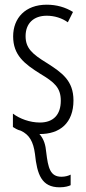

<svg xmlns="http://www.w3.org/2000/svg" viewBox="-20 -562 366 818"><path d="M234 236C257 236 273 231 281 227V182C272 187 257 191 242 191C194 191 185 154 177 87C174 56 168 32 148 9C236 10 293 -39 293 -134C293 -218 245 -252 179 -294C117 -332 89 -357 89 -408C89 -463 124 -495 179 -495C212 -495 244 -485 269 -467L291 -511C259 -531 221 -542 179 -542C88 -542 36 -485 36 -407C36 -327 84 -290 151 -248C211 -212 239 -189 239 -133C239 -74 208 -40 150 -40C107 -40 64 -56 35 -78V-21C43 -16 53 -9 69 -5C105 12 122 41 129 94C138 181 157 236 234 236Z"/></svg>

Font: Noto Sans UI Condensed Light
Style: Regular
Weight: 300
Width: 3
Designer: Monotype Design Team
Foundry: Monotype Imaging Inc.
Version: Version 1.901